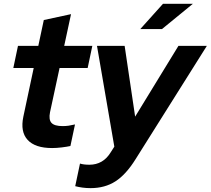

<svg xmlns="http://www.w3.org/2000/svg" viewBox="-20 -758 1089 992"><path d="M249.3 6.9Q161.5 6.9 122.8 -35.2Q84.1 -77.3 100.7 -155.5L154.1 -406.5H48.8L72.9 -521H177.9L206.3 -654.5L347 -684.9L311.7 -521H457L432.9 -406.5H287.7L238.4 -177.9Q230.8 -139.9 246 -123.2Q261.2 -106.5 303.8 -106.5Q320 -106.5 334.7 -108.6Q349.5 -110.8 367.5 -115.1L343.8 -3.6Q325.7 0.4 299 3.6Q272.3 6.9 249.3 6.9Z M447.9 214Q426 214 406.3 211.3Q386.6 208.6 368.6 203.9L393.3 87.1Q402.7 90.1 415 91.6Q427.2 93.1 442 93.1Q476.9 93.1 504.6 77.2Q532.3 61.4 552.7 27.9L570.7 -0.3L481.1 -521H624L678.2 -155.4L901.9 -521H1048.7L680.5 64.4Q630.7 144.3 576.2 179.1Q521.8 214 447.9 214ZM704.9 -607.9 821.9 -738.2H976.3L817 -607.9Z"/></svg>

Font: Red Hat Display VF
Style: Italic
Weight: 300
Italic angle: -12°
Designer: Pentagram, MCKL
Foundry: Pentagram, MCKL
Version: Version 1.023